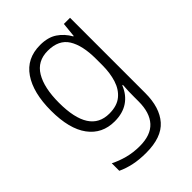

<svg xmlns="http://www.w3.org/2000/svg" viewBox="-226 -647 992 992"><g transform="rotate(-45 270.5 -151.0)"><path d="M252 -542Q309 -542 345.5 -517.5Q382 -493 405 -452H408L416 -532H461V18Q461 124 410 182Q359 240 246 240Q196 240 156 231.5Q116 223 82 207V152Q117 170 158.5 181Q200 192 247 192Q328 192 367 149Q406 106 406 24V-8Q406 -28 406.5 -49.5Q407 -71 409 -94H405Q385 -44 345 -17Q305 10 246 10Q155 10 103.5 -59.5Q52 -129 52 -262Q52 -393 103 -467.5Q154 -542 252 -542ZM259 -493Q183 -493 146.5 -432Q110 -371 110 -262Q110 -38 255 -38Q311 -38 344 -65Q377 -92 391.5 -138Q406 -184 406 -241V-287Q406 -385 372.5 -439Q339 -493 259 -493Z"/></g></svg>

Font: Noto Sans Kannada SemiCondensed Light
Style: Regular
Weight: 300
Width: 4
Designer: Jelle Bosma - Monotype Design Team
Foundry: Monotype Imaging Inc.
Version: Version 2.005; ttfautohint (v1.8.4.7-5d5b)